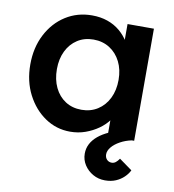

<svg xmlns="http://www.w3.org/2000/svg" viewBox="-83 -611 807 889"><g transform="rotate(10 321.0 -167.0)"><path d="M36 -265Q36 -344 68 -406Q100 -468 155 -503Q210 -538 279 -538Q319 -538 352 -526.5Q385 -515 410 -494Q435 -473 451.5 -446Q468 -419 474 -388L447 -395V-527H571V0H446V-126L475 -131Q468 -104 449.5 -78.5Q431 -53 403.5 -33.5Q376 -14 342.5 -2Q309 10 271 10Q206 10 153 -26Q100 -62 68 -124Q36 -186 36 -265ZM451 -265Q451 -313 432.5 -350Q414 -387 381 -408Q348 -429 305 -429Q262 -429 229.5 -408Q197 -387 179 -350Q161 -313 161 -265Q161 -216 179 -178.5Q197 -141 229.5 -120Q262 -99 305 -99Q348 -99 381 -120Q414 -141 432.5 -178.5Q451 -216 451 -265ZM356 98Q356 73 367 52Q378 31 399 13.5Q420 -4 451.5 -18Q483 -32 524 -43L560 0Q531 6 506.5 19.5Q482 33 468 50Q454 67 454 84Q454 99 463 108.5Q472 118 486 118Q496 118 504.5 111.5Q513 105 521 93L582 137Q574 154 558 169.5Q542 185 520 194.5Q498 204 469 204Q438 204 412.5 189.5Q387 175 371.5 151Q356 127 356 98Z"/></g></svg>

Font: Our Lexend Medium
Style: Regular
Weight: 500
Designer: Bonnie Shaver-Troup, Thomas Jockin
Foundry: Lexend
Version: Version 1.007